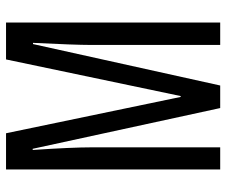

<svg xmlns="http://www.w3.org/2000/svg" viewBox="-77 -677 754 640"><g transform="rotate(-90 300.0 -357.0)"><path d="M259.8 0 124 -625H120.1Q128.9 -495.1 128.9 -426.8V0H55.2V-713.9H175.8L296.9 -131.8H299.8L421.9 -713.9H544.9V0H470.2V-433.1Q470.2 -482.9 477.1 -624H473.1L335 0Z"/></g></svg>

Font: Apple Sans Adjectives
Style: Regular
Weight: 400
Monospace: yes
Foundry: Apple Sans Adjectives
Version: Version 0.01